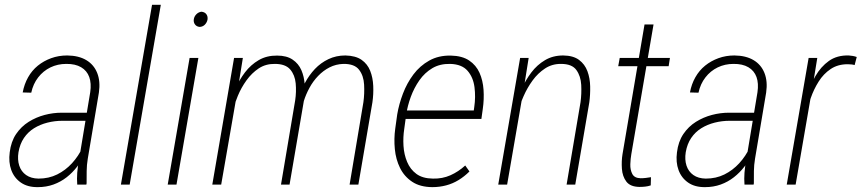

<svg xmlns="http://www.w3.org/2000/svg" viewBox="-20 -770 3594 801"><path d="M308.6 -97.7 356.4 -385.3Q361.8 -422.4 352.3 -448.7Q342.8 -475.1 318.4 -489.5Q293.9 -503.9 256.3 -503.4Q220.7 -503.4 190.4 -488.8Q160.2 -474.1 139.2 -447Q118.2 -419.9 110.4 -383.3L74.7 -384.3Q81.1 -418.9 97.2 -447.5Q113.3 -476.1 137.9 -496.1Q162.6 -516.1 193.6 -527.3Q224.6 -538.6 260.3 -538.6Q308.1 -538.1 339.8 -519.3Q371.6 -500.5 385.5 -465.6Q399.4 -430.7 392.6 -383.8L346.2 -107.9Q341.8 -81.5 341.6 -56.6Q341.3 -31.7 341.3 -5.4L340.3 0H302.2Q300.3 -24.4 302.2 -49.1Q304.2 -73.7 308.6 -97.7ZM354.5 -299.8 349.6 -266.1H240.7Q208 -266.1 177.5 -258.3Q147 -250.5 121.8 -234.9Q96.7 -219.2 79.8 -194.3Q63 -169.4 57.1 -134.8Q52.2 -104 60.3 -79.1Q68.4 -54.2 88.9 -39.8Q109.4 -25.4 140.6 -24.9Q183.6 -24.9 218.5 -42.2Q253.4 -59.6 280.3 -88.9Q307.1 -118.2 325.2 -156.2L334.5 -127.9Q321.8 -100.6 302.2 -75.2Q282.7 -49.8 258.1 -30.5Q233.4 -11.2 203.1 -0.2Q172.9 10.7 137.7 10.7Q95.2 11.2 67.1 -8.3Q39.1 -27.8 27.1 -60.5Q15.1 -93.3 20.5 -134.3Q25.9 -179.2 47.1 -210.7Q68.4 -242.2 99.6 -261.7Q130.9 -281.2 166.3 -290.5Q201.7 -299.8 237.3 -299.8Z M650.9 -750 521 0H484.4L614.3 -750Z M807.6 -528.3 716.3 0H679.7L771 -528.3ZM788.6 -689.9Q790.5 -701.7 799.1 -710.4Q807.6 -719.2 820.3 -721.2Q834.5 -719.7 841.1 -710.4Q847.7 -701.2 845.7 -688Q843.3 -676.3 835 -667.5Q826.7 -658.7 813.5 -657.7Q800.3 -658.7 793.5 -668Q786.6 -677.2 788.6 -689.9Z M975.1 -416 902.8 0H865.7L956.5 -528.3H993.2ZM949.7 -305.2 938 -327.6Q946.3 -362.3 962.2 -399.4Q978 -436.5 1002.2 -468.3Q1026.4 -500 1059.6 -519.3Q1092.8 -538.6 1136.2 -538.1Q1176.3 -538.1 1200.9 -521.2Q1225.6 -504.4 1237.3 -477.3Q1249 -450.2 1251.2 -417.2Q1253.4 -384.3 1248 -351.1L1188 0H1152.3L1211.4 -351.1Q1216.8 -387.2 1213.6 -422.1Q1210.4 -457 1190.7 -480.2Q1170.9 -503.4 1126.5 -503.4Q1088.4 -503.9 1059.3 -484.6Q1030.3 -465.3 1008.3 -434.8Q986.3 -404.3 972.2 -370.1Q958 -335.9 949.7 -305.2ZM1247.6 -348.6 1225.1 -358.9Q1234.9 -391.6 1252.2 -424.1Q1269.5 -456.5 1293.7 -482.2Q1317.9 -507.8 1350.1 -523.2Q1382.3 -538.6 1420.9 -538.6Q1463.9 -537.6 1488.5 -520.3Q1513.2 -502.9 1524.4 -474.6Q1535.6 -446.3 1537.1 -411.6Q1538.6 -377 1533.7 -343.3L1475.1 0H1438.5L1496.1 -343.8Q1501 -379.4 1499 -416.7Q1497.1 -454.1 1478 -479Q1459 -503.9 1412.6 -503.4Q1381.3 -502.4 1355 -489Q1328.6 -475.6 1307.1 -453.1Q1285.6 -430.7 1270.8 -403.1Q1255.9 -375.5 1247.6 -348.6Z M1783.7 10.7Q1732.4 10.3 1699.5 -11.7Q1666.5 -33.7 1648.9 -69.3Q1631.3 -105 1627.2 -147.9Q1623 -190.9 1628.9 -233.4L1637.2 -293Q1644.5 -335.9 1661.1 -379.6Q1677.7 -423.3 1704.8 -459.5Q1731.9 -495.6 1770.8 -517.3Q1809.6 -539.1 1860.8 -538.1Q1908.2 -537.1 1937.3 -517.6Q1966.3 -498 1980.5 -466.3Q1994.6 -434.6 1997.3 -395.3Q2000 -356 1994.1 -315.4L1988.3 -273.9H1657.7L1664.1 -309.1H1956.5L1958.5 -323.2Q1964.8 -365.2 1959.5 -406.5Q1954.1 -447.8 1930.4 -474.9Q1906.7 -502 1858.4 -503.4Q1815.4 -504.4 1783.7 -485.6Q1752 -466.8 1729.7 -435.1Q1707.5 -403.3 1693.8 -366Q1680.2 -328.6 1674.8 -293L1666.5 -232.4Q1661.1 -197.8 1663.3 -161.6Q1665.5 -125.5 1678.5 -94.5Q1691.4 -63.5 1717.3 -44.4Q1743.2 -25.4 1786.1 -24.9Q1825.7 -23.9 1859.1 -38.8Q1892.6 -53.7 1920.9 -79.6L1938.5 -54.7Q1917.5 -33.7 1893.1 -18.8Q1868.7 -3.9 1841.1 3.4Q1813.5 10.7 1783.7 10.7Z M2167.5 -415.5 2095.7 0H2058.6L2149.9 -528.3H2185.5ZM2142.1 -304.2 2130.9 -327.1Q2139.6 -361.3 2156 -398.4Q2172.4 -435.5 2196.5 -467.5Q2220.7 -499.5 2253.7 -519Q2286.6 -538.6 2329.6 -538.6Q2371.6 -538.1 2395.8 -520Q2419.9 -502 2430.7 -472.9Q2441.4 -443.8 2442.1 -409.7Q2442.9 -375.5 2438.5 -342.8L2379.9 0H2343.8L2401.9 -343.8Q2406.7 -378.9 2404.8 -415.8Q2402.8 -452.6 2384.5 -478Q2366.2 -503.4 2320.8 -503.4Q2283.7 -503.9 2253.9 -484.4Q2224.1 -464.8 2201.9 -434.3Q2179.7 -403.8 2164.6 -369.4Q2149.4 -335 2142.1 -304.2Z M2774.9 -528.3 2769.5 -493.7H2559.1L2565.4 -528.3ZM2668.9 -668H2706.5L2613.8 -127Q2610.4 -107.9 2609.6 -84.7Q2608.9 -61.5 2617.9 -44.2Q2627 -26.9 2652.8 -26.4Q2664.6 -26.4 2675 -27.8Q2685.5 -29.3 2695.8 -30.8L2694.8 3.4Q2683.6 7.3 2671.9 8.5Q2660.2 9.8 2647.9 9.8Q2609.4 9.3 2593 -12.5Q2576.7 -34.2 2574.5 -65.9Q2572.3 -97.7 2577.1 -127.4Z M3092.3 -97.7 3140.1 -385.3Q3145.5 -422.4 3136 -448.7Q3126.5 -475.1 3102.1 -489.5Q3077.6 -503.9 3040 -503.4Q3004.4 -503.4 2974.1 -488.8Q2943.8 -474.1 2922.9 -447Q2901.9 -419.9 2894 -383.3L2858.4 -384.3Q2864.7 -418.9 2880.9 -447.5Q2897 -476.1 2921.6 -496.1Q2946.3 -516.1 2977.3 -527.3Q3008.3 -538.6 3043.9 -538.6Q3091.8 -538.1 3123.5 -519.3Q3155.3 -500.5 3169.2 -465.6Q3183.1 -430.7 3176.3 -383.8L3129.9 -107.9Q3125.5 -81.5 3125.2 -56.6Q3125 -31.7 3125 -5.4L3124 0H3085.9Q3084 -24.4 3085.9 -49.1Q3087.9 -73.7 3092.3 -97.7ZM3138.2 -299.8 3133.3 -266.1H3024.4Q2991.7 -266.1 2961.2 -258.3Q2930.7 -250.5 2905.5 -234.9Q2880.4 -219.2 2863.5 -194.3Q2846.7 -169.4 2840.8 -134.8Q2835.9 -104 2844 -79.1Q2852.1 -54.2 2872.6 -39.8Q2893.1 -25.4 2924.3 -24.9Q2967.3 -24.9 3002.2 -42.2Q3037.1 -59.6 3064 -88.9Q3090.8 -118.2 3108.9 -156.2L3118.2 -127.9Q3105.5 -100.6 3085.9 -75.2Q3066.4 -49.8 3041.7 -30.5Q3017.1 -11.2 2986.8 -0.2Q2956.5 10.7 2921.4 10.7Q2878.9 11.2 2850.8 -8.3Q2822.8 -27.8 2810.8 -60.5Q2798.8 -93.3 2804.2 -134.3Q2809.6 -179.2 2830.8 -210.7Q2852.1 -242.2 2883.3 -261.7Q2914.6 -281.2 2950 -290.5Q2985.4 -299.8 3021 -299.8Z M3375 -438.5 3299.3 0H3262.2L3353.5 -528.3H3389.6ZM3554.2 -532.2 3545.4 -498.5Q3539.1 -500.5 3531.5 -501.2Q3523.9 -502 3516.1 -502Q3475.1 -502 3445.3 -481.9Q3415.5 -461.9 3395.3 -429.7Q3375 -397.5 3362.3 -360.8Q3349.6 -324.2 3342.3 -290.5L3325.2 -286.6Q3332.5 -324.7 3345.7 -368.7Q3358.9 -412.6 3381.6 -452.1Q3404.3 -491.7 3438.2 -515.9Q3472.2 -540 3521 -538.6Q3529.8 -538.1 3537.8 -536.6Q3545.9 -535.2 3554.2 -532.2Z"/></svg>

Font: Roboto Condensed ExtraLight
Style: Italic
Weight: 250
Italic angle: -12°
Designer: Christian Robertson
Foundry: Google
Version: Version 3.008; 2023